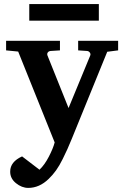

<svg xmlns="http://www.w3.org/2000/svg" viewBox="-20 -687 605 938"><path d="M557.1 -440.9 503.9 -434.1 331.1 -9.8Q316.4 25.9 309.3 41.5Q302.2 57.1 286.4 89.6Q270.5 122.1 253.7 145.5Q236.8 168.9 217.8 187Q172.4 231 118.2 231Q86.4 231 57.9 207.8Q29.3 184.6 29.8 150.9Q29.8 103.5 87.9 77.1L172.9 142.1Q197.8 118.7 218.5 78.6Q239.3 38.6 247.1 8.8L68.8 -435.1L9.8 -440.9V-487.8H272.9V-440.9L227.1 -438Q217.8 -437 213.4 -430.7Q209 -424.3 211.9 -416L314.9 -159.2L420.9 -416Q423.8 -423.3 418.9 -430.2Q414.1 -437 405.8 -438L361.8 -440.9V-487.8H557.1ZM462.9 -585.9H123V-667H462.9Z"/></svg>

Font: Veleka
Style: Bold
Weight: 700
Designer: Stefan Peev, Context Ltd, 2016; SIL International, 1997-2014.
Foundry: Stefan Peev, Context Ltd, 2016
Version: Version 1.000